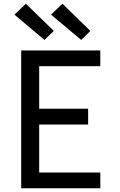

<svg xmlns="http://www.w3.org/2000/svg" viewBox="-20 -1004 640 1024"><path d="M93 0V-735H515V-651H189V-424H450V-340H189V-84H515V0ZM413 -791 252 -926 313 -984 462 -839ZM217 -791 57 -926 118 -984 267 -839Z"/></svg>

Font: Iosevka Fixed Medium Extended
Style: Regular
Weight: 500
Width: 7
Monospace: yes
Designer: Belleve Invis
Foundry: Belleve Invis
Version: Version 24.1.1; ttfautohint (v1.8.4)